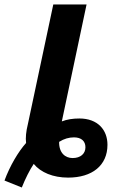

<svg xmlns="http://www.w3.org/2000/svg" viewBox="-73 -780 510 854"><path d="M250 -77C217 -77 189 -100 190 -149C212 -163 234 -169 256 -169C289 -169 307 -152 307 -125C307 -96 285 -77 250 -77ZM24 54C39 16 59 -24 77 -51C108 -13 163 10 230 10C337 10 405 -44 405 -136C405 -202 362 -253 280 -253C251 -253 225 -249 202 -240L312 -760H164L51 -228C43 -196 40 -167 43 -144C8 -105 -29 -42 -53 23Z"/></svg>

Font: Noto Sans Display SemiCondensed Extra
Style: Italic
Weight: 800
Width: 4
Italic angle: -12°
Designer: Monotype Design Team
Foundry: Monotype Imaging Inc.
Version: Version 1.900